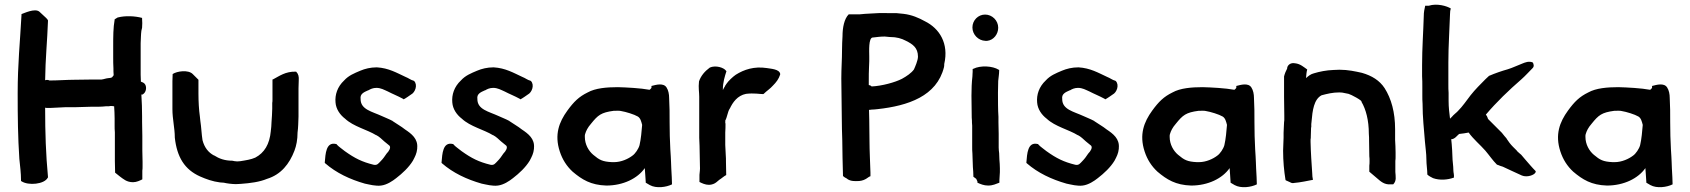

<svg xmlns="http://www.w3.org/2000/svg" viewBox="-20 -777 7077 804"><path d="M54 -387C54 -286 55 -203 61 -112C64 -82 68 -53 68 -22V-19L70 -18C98 1 166 -5 180 -33L181 -34V-35C172 -132 169 -219 169 -326C172 -325 177 -325 182 -325H191C204 -325 239 -328 252 -328H292C316 -328 338 -330 361 -330H391C404 -330 413 -331 424 -332H432C435 -332 437 -332 442 -333H448C450 -333 453 -333 456 -332H458V-331C459 -316 460 -298 460 -281V-249C460 -241 460 -234 461 -223V-103C461 -84 462 -72 462 -56V-54L482 -38C496 -28 510 -14 537 -14C552 -14 566 -21 576 -26V-62C577 -68 577 -75 577 -81V-99C577 -116 576 -128 576 -146V-208C576 -227 575 -248 575 -267V-289C575 -319 574 -350 572 -381H577L578 -382C592 -390 595 -411 588 -423C584 -430 578 -432 570 -435L569 -464V-596C570 -614 570 -633 572 -648L575 -661V-662C576 -674 576 -686 575 -698V-702C545 -710 505 -712 474 -704H473L460 -696V-694C454 -661 454 -622 454 -584V-537C454 -522 454 -506 455 -491C455 -481 455 -473 456 -462C454 -460 452 -457 449 -453C444 -451 440 -450 435 -450C423 -449 415 -445 405 -444H365C340 -444 317 -443 292 -443C262 -443 221 -440 191 -440H187C182 -443 175 -443 169 -441C170 -530 178 -606 181 -691C181 -694 173 -702 173 -702L145 -728C126 -744 80 -721 70 -718V-714C64 -602 54 -509 54 -387Z M702 -320C702 -278 712 -240 712 -202V-201C721 -119 753 -67 818 -38C843 -27 870 -17 902 -13H903C907 -13 911 -12 917 -12C929 -9 952 -6 968 -6C976 -6 982 -7 988 -7C1029 -10 1067 -15 1098 -28C1157 -46 1192 -91 1213 -146C1221 -167 1226 -192 1226 -222C1229 -244 1229 -265 1230 -289V-407C1230 -419 1231 -430 1231 -441C1232 -456 1230 -467 1220 -477H1218C1175 -478 1149 -458 1124 -445L1121 -444V-361C1121 -355 1121 -350 1120 -346V-322C1120 -301 1118 -286 1117 -266L1116 -247C1115 -240 1115 -234 1114 -229V-228C1109 -173 1087 -137 1049 -117C1031 -109 1011 -106 986 -102C981 -102 977 -101 972 -101C971 -101 970 -102 963 -102L953 -104C921 -104 897 -113 877 -126H876C853 -138 836 -159 828 -190C824 -215 823 -245 819 -270L817 -289C813 -317 811 -352 811 -385V-443L795 -459L787 -467C768 -486 721 -479 703 -467L702 -437Z M1340 -95 1342 -93C1388 -53 1445 -26 1508 -8C1528 -4 1553 3 1576 0C1600 -3 1624 -19 1639 -31C1665 -51 1692 -76 1709 -104C1718 -121 1725 -134 1727 -154V-157C1731 -196 1703 -217 1676 -235C1660 -248 1641 -258 1624 -270V-271H1623C1608 -279 1594 -284 1579 -291C1538 -310 1490 -318 1490 -362V-363C1487 -384 1504 -391 1522 -399H1523C1531 -404 1542 -409 1556 -409C1575 -409 1588 -401 1604 -394C1623 -384 1644 -376 1668 -363L1670 -361C1674 -362 1700 -380 1701 -381C1719 -390 1730 -422 1714 -438L1712 -439C1700 -442 1691 -450 1678 -455C1641 -472 1608 -492 1558 -495C1531 -495 1508 -489 1489 -481C1463 -470 1440 -461 1421 -440C1393 -414 1382 -380 1385 -348C1387 -320 1404 -296 1425 -280C1460 -247 1518 -234 1555 -211H1556C1568 -205 1579 -194 1589 -185C1597 -178 1601 -175 1611 -167C1618 -159 1609 -144 1599 -134C1591 -122 1584 -112 1574 -102C1565 -93 1560 -84 1545 -87C1496 -99 1466 -114 1424 -144C1412 -154 1399 -162 1390 -172L1389 -174H1387C1345 -184 1343 -133 1340 -97Z M1829 -95 1831 -93C1877 -53 1934 -26 1997 -8C2017 -4 2042 3 2065 0C2089 -3 2113 -19 2128 -31C2154 -51 2181 -76 2198 -104C2207 -121 2214 -134 2216 -154V-157C2220 -196 2192 -217 2165 -235C2149 -248 2130 -258 2113 -270V-271H2112C2097 -279 2083 -284 2068 -291C2027 -310 1979 -318 1979 -362V-363C1976 -384 1993 -391 2011 -399H2012C2020 -404 2031 -409 2045 -409C2064 -409 2077 -401 2093 -394C2112 -384 2133 -376 2157 -363L2159 -361C2163 -362 2189 -380 2190 -381C2208 -390 2219 -422 2203 -438L2201 -439C2189 -442 2180 -450 2167 -455C2130 -472 2097 -492 2047 -495C2020 -495 1997 -489 1978 -481C1952 -470 1929 -461 1910 -440C1882 -414 1871 -380 1874 -348C1876 -320 1893 -296 1914 -280C1949 -247 2007 -234 2044 -211H2045C2057 -205 2068 -194 2078 -185C2086 -178 2090 -175 2100 -167C2107 -159 2098 -144 2088 -134C2080 -122 2073 -112 2063 -102C2054 -93 2049 -84 2034 -87C1985 -99 1955 -114 1913 -144C1901 -154 1888 -162 1879 -172L1878 -174H1876C1834 -184 1832 -133 1829 -97Z M2324 -143C2335 -109 2353 -81 2378 -58C2417 -25 2454 -2 2519 0C2590 0 2650 -30 2680 -73C2681 -54 2683 -39 2684 -15V-12L2701 -2C2728 13 2770 7 2794 -5L2793 -35C2792 -48 2792 -61 2791 -72L2790 -98C2790 -112 2788 -130 2787 -152C2785 -198 2784 -217 2784 -264C2784 -304 2784 -331 2782 -367C2782 -382 2779 -399 2771 -411C2758 -431 2727 -422 2708 -417V-409C2705 -405 2703 -403 2700 -401C2663 -408 2604 -411 2567 -412C2521 -412 2473 -408 2441 -390C2404 -372 2383 -351 2356 -314C2321 -266 2301 -213 2324 -143ZM2429 -204C2429 -209 2429 -213 2430 -215C2434 -229 2441 -243 2455 -259C2484 -295 2497 -306 2550 -313C2562 -313 2575 -314 2581 -312C2600 -309 2636 -298 2651 -289C2662 -282 2665 -269 2669 -254C2667 -229 2664 -194 2658 -169C2654 -154 2640 -133 2628 -125C2611 -112 2582 -98 2551 -98H2543C2503 -100 2490 -107 2464 -129C2445 -145 2429 -172 2429 -204Z M2907 -435C2904 -409 2908 -392 2908 -372V-200C2909 -177 2910 -156 2910 -132C2910 -114 2911 -96 2911 -80C2912 -70 2910 -56 2909 -45V-15C2919 -10 2933 -3 2949 -3C2961 -3 2973 -8 2980 -14L2992 -24C3002 -30 3011 -39 3021 -44V-47C3021 -63 3020 -81 3020 -97C3020 -108 3020 -120 3019 -130C3019 -145 3017 -156 3017 -170V-222C3018 -236 3018 -247 3018 -257V-259C3017 -261 3017 -264 3017 -267C3017 -268 3018 -269 3017 -272C3025 -286 3027 -308 3035 -321V-322H3036C3048 -348 3068 -377 3104 -384C3137 -388 3162 -383 3174 -383H3176L3178 -384C3190 -396 3206 -406 3217 -419C3230 -432 3241 -446 3247 -465V-468C3243 -488 3207 -489 3191 -492C3138 -500 3096 -486 3061 -464C3048 -455 3030 -438 3022 -426L3016 -417V-416C3013 -411 3010 -407 3007 -400V-403C3007 -432 3015 -457 3022 -479L3020 -481C3011 -494 2977 -505 2952 -494V-493H2951C2932 -479 2915 -460 2907 -436Z M3503 -448C3503 -417 3504 -395 3504 -366C3504 -339 3505 -309 3505 -282C3505 -251 3506 -222 3507 -190C3507 -148 3509 -83 3510 -42V-40C3518 -32 3524 -32 3529 -27C3542 -18 3559 -18 3577 -19H3578C3607 -22 3615 -37 3625 -39V-54C3624 -90 3621 -149 3621 -186C3621 -217 3620 -246 3620 -276C3620 -288 3619 -304 3619 -315V-317C3621 -317 3625 -317 3629 -318C3636 -318 3646 -319 3655 -320C3782 -334 3903 -374 3933 -496C3934 -501 3934 -504 3934 -509C3954 -595 3914 -658 3853 -688C3828 -702 3798 -715 3764 -719C3755 -720 3744 -721 3734 -722H3701C3671 -723 3647 -722 3620 -720L3602 -719C3595 -718 3590 -718 3580 -717H3534C3515 -698 3508 -661 3508 -625C3507 -610 3506 -585 3506 -569C3506 -527 3503 -492 3503 -448ZM3618 -421V-438C3618 -462 3618 -474 3619 -495L3620 -521V-541C3620 -560 3616 -620 3635 -620H3636C3653 -622 3667 -624 3685 -624C3689 -624 3697 -623 3706 -622H3707C3735 -622 3755 -616 3774 -606C3802 -592 3824 -577 3824 -540C3824 -524 3812 -497 3807 -486C3796 -471 3777 -458 3757 -447C3728 -432 3673 -417 3630 -415C3626 -419 3623 -420 3618 -421Z M4048 -376C4048 -355 4049 -316 4049 -295C4049 -287 4049 -282 4050 -272C4050 -266 4050 -261 4051 -251V-161C4051 -152 4051 -145 4052 -134C4052 -118 4054 -91 4054 -77C4055 -66 4056 -51 4056 -40V-37L4068 -28C4069 -26 4071 -22 4073 -17V-12C4086 -6 4100 0 4118 0C4138 0 4151 -7 4165 -12V-23C4165 -34 4167 -44 4167 -56V-72C4167 -84 4166 -97 4165 -109L4164 -134V-135C4163 -144 4162 -151 4162 -159V-216C4162 -231 4161 -250 4161 -265V-288C4159 -316 4159 -359 4159 -389C4159 -395 4160 -438 4160 -438C4161 -450 4164 -467 4164 -481V-484L4162 -485C4137 -501 4086 -504 4056 -489L4053 -488V-476C4053 -471 4052 -466 4052 -457C4049 -432 4048 -404 4048 -376ZM4052 -662C4052 -632 4077 -607 4106 -606H4114C4141 -609 4160 -634 4160 -661C4160 -691 4135 -716 4105 -716C4076 -716 4052 -692 4052 -662Z M4278 -95 4280 -93C4326 -53 4383 -26 4446 -8C4466 -4 4491 3 4514 0C4538 -3 4562 -19 4577 -31C4603 -51 4630 -76 4647 -104C4656 -121 4663 -134 4665 -154V-157C4669 -196 4641 -217 4614 -235C4598 -248 4579 -258 4562 -270V-271H4561C4546 -279 4532 -284 4517 -291C4476 -310 4428 -318 4428 -362V-363C4425 -384 4442 -391 4460 -399H4461C4469 -404 4480 -409 4494 -409C4513 -409 4526 -401 4542 -394C4561 -384 4582 -376 4606 -363L4608 -361C4612 -362 4638 -380 4639 -381C4657 -390 4668 -422 4652 -438L4650 -439C4638 -442 4629 -450 4616 -455C4579 -472 4546 -492 4496 -495C4469 -495 4446 -489 4427 -481C4401 -470 4378 -461 4359 -440C4331 -414 4320 -380 4323 -348C4325 -320 4342 -296 4363 -280C4398 -247 4456 -234 4493 -211H4494C4506 -205 4517 -194 4527 -185C4535 -178 4539 -175 4549 -167C4556 -159 4547 -144 4537 -134C4529 -122 4522 -112 4512 -102C4503 -93 4498 -84 4483 -87C4434 -99 4404 -114 4362 -144C4350 -154 4337 -162 4328 -172L4327 -174H4325C4283 -184 4281 -133 4278 -97Z M4773 -143C4784 -109 4802 -81 4827 -58C4866 -25 4903 -2 4968 0C5039 0 5099 -30 5129 -73C5130 -54 5132 -39 5133 -15V-12L5150 -2C5177 13 5219 7 5243 -5L5242 -35C5241 -48 5241 -61 5240 -72L5239 -98C5239 -112 5237 -130 5236 -152C5234 -198 5233 -217 5233 -264C5233 -304 5233 -331 5231 -367C5231 -382 5228 -399 5220 -411C5207 -431 5176 -422 5157 -417V-409C5154 -405 5152 -403 5149 -401C5112 -408 5053 -411 5016 -412C4970 -412 4922 -408 4890 -390C4853 -372 4832 -351 4805 -314C4770 -266 4750 -213 4773 -143ZM4878 -204C4878 -209 4878 -213 4879 -215C4883 -229 4890 -243 4904 -259C4933 -295 4946 -306 4999 -313C5011 -313 5024 -314 5030 -312C5049 -309 5085 -298 5100 -289C5111 -282 5114 -269 5118 -254C5116 -229 5113 -194 5107 -169C5103 -154 5089 -133 5077 -125C5060 -112 5031 -98 5000 -98H4992C4952 -100 4939 -107 4913 -129C4894 -145 4878 -172 4878 -204Z M5353 -146C5353 -102 5357 -61 5363 -24L5364 -22L5382 -14C5387 -11 5392 -9 5400 -11C5425 -13 5457 -20 5478 -24C5476 -32 5475 -43 5475 -51C5472 -94 5469 -138 5468 -182V-193C5469 -196 5469 -202 5469 -206C5469 -217 5470 -228 5470 -239C5470 -242 5470 -243 5471 -245V-258C5471 -260 5472 -263 5472 -267C5476 -315 5482 -361 5514 -378C5537 -384 5560 -390 5588 -390C5598 -390 5604 -389 5612 -387L5627 -384C5636 -382 5687 -355 5681 -351C5700 -319 5712 -273 5712 -217C5713 -207 5713 -197 5713 -188C5713 -166 5714 -145 5714 -124V-123C5715 -116 5715 -110 5715 -103C5715 -96 5715 -90 5714 -83V-58L5747 -30C5760 -19 5776 -3 5803 -5H5814C5829 -20 5824 -38 5823 -57V-103C5824 -109 5824 -116 5824 -122V-138C5824 -156 5823 -173 5822 -191V-236C5822 -307 5806 -364 5778 -408C5757 -440 5725 -460 5683 -472C5656 -478 5625 -485 5589 -485C5580 -485 5572 -484 5564 -484C5534 -483 5505 -477 5482 -470C5469 -467 5459 -459 5449 -450C5450 -463 5451 -476 5454 -486C5441 -495 5425 -510 5403 -512C5383 -516 5371 -503 5370 -492V-490C5365 -481 5360 -469 5357 -457V-371C5357 -344 5358 -320 5358 -293V-274L5357 -265C5357 -251 5355 -236 5355 -221V-201C5355 -183 5353 -164 5353 -146Z M5935 -458C5936 -443 5936 -429 5936 -414V-377C5936 -366 5936 -354 5937 -343C5937 -284 5943 -237 5947 -183C5949 -159 5953 -134 5953 -110C5953 -88 5957 -65 5957 -46C5963 -40 5973 -35 5981 -31C6009 -21 6043 -24 6067 -33L6068 -32C6070 -45 6066 -54 6066 -63C6066 -83 6062 -104 6062 -122C6062 -138 6060 -158 6059 -174L6057 -194C6072 -194 6082 -210 6090 -216C6106 -218 6116 -219 6130 -222C6149 -195 6179 -170 6200 -146C6217 -126 6230 -106 6249 -87H6251C6258 -84 6265 -81 6273 -79C6300 -66 6325 -55 6353 -42C6375 -33 6405 -44 6410 -55L6411 -60C6395 -76 6382 -92 6367 -109L6350 -129C6344 -134 6338 -139 6332 -145V-146C6321 -157 6310 -167 6301 -179L6289 -196V-197C6284 -202 6277 -211 6269 -221C6253 -238 6228 -261 6212 -278C6209 -281 6210 -288 6202 -297C6247 -350 6298 -399 6351 -445C6368 -460 6383 -477 6398 -492C6406 -500 6401 -510 6399 -515C6383 -523 6365 -515 6355 -511C6336 -504 6314 -493 6294 -487C6269 -480 6240 -470 6217 -460H6216L6200 -445C6181 -426 6156 -401 6138 -378C6121 -356 6105 -332 6085 -312C6081 -307 6066 -296 6060 -288L6052 -280C6049 -303 6046 -328 6046 -355V-388C6045 -399 6045 -411 6045 -424V-516C6045 -586 6050 -652 6052 -719C6052 -728 6053 -734 6055 -741H6056C6039 -752 5997 -764 5963 -753H5948C5945 -739 5942 -727 5942 -709C5940 -641 5935 -575 5935 -505Z M6514 -143C6525 -109 6543 -81 6568 -58C6607 -25 6644 -2 6709 0C6780 0 6840 -30 6870 -73C6871 -54 6873 -39 6874 -15V-12L6891 -2C6918 13 6960 7 6984 -5L6983 -35C6982 -48 6982 -61 6981 -72L6980 -98C6980 -112 6978 -130 6977 -152C6975 -198 6974 -217 6974 -264C6974 -304 6974 -331 6972 -367C6972 -382 6969 -399 6961 -411C6948 -431 6917 -422 6898 -417V-409C6895 -405 6893 -403 6890 -401C6853 -408 6794 -411 6757 -412C6711 -412 6663 -408 6631 -390C6594 -372 6573 -351 6546 -314C6511 -266 6491 -213 6514 -143ZM6619 -204C6619 -209 6619 -213 6620 -215C6624 -229 6631 -243 6645 -259C6674 -295 6687 -306 6740 -313C6752 -313 6765 -314 6771 -312C6790 -309 6826 -298 6841 -289C6852 -282 6855 -269 6859 -254C6857 -229 6854 -194 6848 -169C6844 -154 6830 -133 6818 -125C6801 -112 6772 -98 6741 -98H6733C6693 -100 6680 -107 6654 -129C6635 -145 6619 -172 6619 -204Z"/></svg>

Font: Hussar Pisanka
Style: Sbd
Weight: 600
Designer: Robert Jablonski
Foundry: Cannot Into Space Fonts
Version: Version 1.070